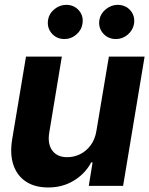

<svg xmlns="http://www.w3.org/2000/svg" viewBox="-20 -785 631 811"><path d="M387.2 -231.9 439.9 -545.9H590.8L500 0H355L371.1 -99.1H365.2Q340.3 -51.8 292 -22.2Q243.7 7.3 182.6 6.8Q127.4 6.8 89.8 -17.8Q52.2 -42.5 36.6 -88.4Q21 -134.3 31.7 -198.2L89.8 -545.9H241.2L188 -224.6Q180.2 -176.8 201.2 -148.7Q222.2 -120.6 265.1 -121.1Q292 -121.1 317.9 -133.5Q343.8 -146 362.5 -170.9Q381.3 -195.8 387.2 -231.9ZM252.4 -620.1Q218.8 -620.1 198.2 -644.3Q177.7 -668.5 183.1 -701.7Q187.5 -728 209.7 -746.1Q231.9 -764.2 259.8 -764.6Q293.5 -764.2 313.7 -740.5Q334 -716.8 328.1 -683.6Q324.2 -657.7 302.2 -638.9Q280.3 -620.1 252.4 -620.1ZM469.7 -620.1Q436.5 -620.1 415.5 -644Q394.5 -668 399.9 -701.7Q404.8 -728 427.2 -746.1Q449.7 -764.2 476.6 -764.6Q511.2 -764.2 531.2 -740.5Q551.3 -716.8 545.9 -683.6Q541.5 -657.7 519.8 -638.9Q498 -620.1 469.7 -620.1Z"/></svg>

Font: Inter Tight
Style: Bold Italic
Weight: 700
Italic angle: -9.39999°
Designer: Rasmus Andersson
Foundry: rsms
Version: Version 3.004